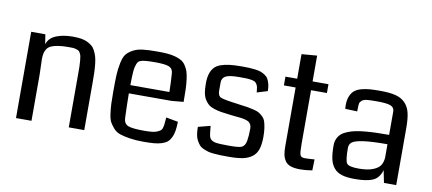

<svg xmlns="http://www.w3.org/2000/svg" viewBox="-65 -932 2639 1174"><g transform="rotate(10 1254.5 -344.5)"><path d="M498.5 0H402.3V-324.2Q402.3 -355.5 402.1 -374.3Q401.9 -393.1 400.1 -412.1Q398.4 -431.2 396.5 -440.7Q394.5 -450.2 389.4 -459.7Q384.3 -469.2 378.9 -472.7Q373.5 -476.1 363.3 -479.2Q353 -482.4 342.8 -482.9Q332.5 -483.4 315.4 -483.4Q278.3 -483.4 252.2 -479.2Q226.1 -475.1 209.5 -467.8Q192.9 -460.4 183.8 -447.3Q174.8 -434.1 171.4 -418.7Q168 -403.3 168 -380.9Q168 -368.2 169.4 -336.7Q170.9 -305.2 170.9 -285.6V0H74.7V-535.6H162.6L171.9 -475.6Q184.6 -515.6 228 -533.2Q271.5 -550.8 331.5 -550.8Q359.9 -550.8 381.8 -547.4Q403.8 -543.9 420.9 -535.9Q438 -527.8 450.4 -517.6Q462.9 -507.3 471.4 -490.5Q480 -473.6 485.4 -456.1Q490.7 -438.5 493.7 -412.1Q496.6 -385.7 497.6 -359.6Q498.5 -333.5 498.5 -297.4Z M1066.9 -275.4Q1008.3 -269.5 994.1 -268.6H728Q728.5 -197.8 731.9 -113.3Q734.4 -80.6 760 -70.1Q785.6 -59.6 859.9 -59.6Q887.7 -59.6 907.7 -61.8Q927.7 -64 940.2 -69.6Q952.6 -75.2 959.7 -80.3Q966.8 -85.4 970.2 -96.4Q973.6 -107.4 974.6 -115Q975.6 -122.6 976.6 -137.9Q977.5 -153.3 979 -163.1L1053.7 -149.4Q1052.7 -115.2 1048.8 -91.6Q1044.9 -67.9 1035.6 -49.8Q1026.4 -31.7 1013.7 -21.2Q1001 -10.7 979.5 -3.9Q958 2.9 932.1 5.1Q906.2 7.3 868.2 7.3Q819.3 7.3 783.2 1.7Q747.1 -3.9 721.4 -12.2Q695.8 -20.5 679.2 -39.3Q662.6 -58.1 653.1 -75.2Q643.6 -92.3 639.2 -125.5Q634.8 -158.7 633.5 -185.8Q632.3 -212.9 632.3 -260.7Q632.3 -328.1 634 -365.7Q635.7 -403.3 643.6 -441.2Q651.4 -479 664.6 -496.1Q677.7 -513.2 703.6 -527.8Q729.5 -542.5 764.6 -546.6Q799.8 -550.8 854 -550.8Q891.6 -550.8 918.9 -548.6Q946.3 -546.4 969.2 -539.6Q992.2 -532.7 1007.1 -523.9Q1022 -515.1 1033.4 -498Q1044.9 -481 1051 -462.6Q1057.1 -444.3 1061 -414.1Q1064.9 -383.8 1065.9 -352.8Q1066.9 -321.8 1066.9 -275.4ZM728.5 -319.8H970.7Q969.7 -382.3 965.8 -434.1Q963.9 -463.9 940.2 -473.9Q916.5 -483.9 853.5 -483.9Q783.7 -483.9 765.1 -476.1Q756.8 -473.6 750.7 -467.5Q744.6 -461.4 740.7 -450.2Q736.8 -439 734.6 -429.2Q732.4 -419.4 731.2 -402.1Q730 -384.8 729.5 -375.2Q729 -365.7 728.8 -346.2Q728.5 -326.7 728.5 -319.8Z M1584.5 -148.4Q1584.5 -101.6 1574.2 -71.5Q1564 -41.5 1540.3 -23.9Q1516.6 -6.3 1482.7 0.5Q1448.7 7.3 1397 7.3Q1366.7 7.3 1348.4 6.8Q1330.1 6.3 1306.2 4.4Q1282.2 2.4 1268.1 -1.7Q1253.9 -5.9 1237.5 -12.9Q1221.2 -20 1211.9 -31Q1202.6 -42 1194.3 -57.1Q1186 -72.3 1182.6 -93Q1179.2 -113.8 1179.2 -140.1L1254.9 -159.7Q1259.3 -104 1265.1 -89.4Q1273.9 -69.3 1301.8 -64Q1322.8 -59.6 1390.1 -59.6Q1430.7 -59.6 1450.4 -63.2Q1470.2 -66.9 1477.1 -77.1Q1496.6 -93.3 1496.6 -187Q1496.6 -201.2 1490.7 -211.2Q1484.9 -221.2 1476.6 -226.3Q1468.3 -231.4 1453.4 -235.1Q1438.5 -238.8 1426.5 -240Q1414.6 -241.2 1395 -243.2Q1375.5 -245.1 1363.8 -246.6Q1328.1 -250.5 1305.7 -254.2Q1283.2 -257.8 1260.3 -265.1Q1237.3 -272.5 1224.4 -283.2Q1211.4 -293.9 1200.7 -311Q1189.9 -328.1 1185.5 -352.1Q1181.2 -376 1181.2 -409.2Q1181.2 -444.3 1188.5 -468.8Q1195.8 -493.2 1210 -509.3Q1224.1 -525.4 1248.8 -534.4Q1273.4 -543.5 1304.2 -547.1Q1335 -550.8 1379.4 -550.8Q1407.2 -550.8 1425 -550Q1442.9 -549.3 1464.1 -546.6Q1485.4 -543.9 1498.5 -539.1Q1511.7 -534.2 1525.1 -525.4Q1538.6 -516.6 1545.9 -503.7Q1553.2 -490.7 1557.9 -472.2Q1562.5 -453.6 1562.5 -429.7L1497.1 -409.7Q1495.1 -428.7 1493.4 -439.7Q1491.7 -450.7 1485.8 -460Q1480 -469.2 1473.6 -473.1Q1467.3 -477.1 1451.9 -480Q1436.5 -482.9 1420.9 -483.4Q1405.3 -483.9 1376 -483.9Q1313.5 -483.9 1291.3 -471.4Q1269 -459 1269 -430.7V-380.9Q1269 -348.6 1288.3 -340.1Q1307.6 -331.5 1391.6 -320.8Q1400.4 -319.3 1404.8 -318.8Q1438.5 -314.9 1458.3 -311.5Q1478 -308.1 1500 -302.5Q1522 -296.9 1533.4 -289.3Q1544.9 -281.7 1556.4 -270Q1567.9 -258.3 1573 -241.2Q1578.1 -224.1 1581.3 -201.7Q1584.5 -179.2 1584.5 -148.4Z M1916.5 -67.9 1914.6 0.5Q1873.5 7.3 1840.3 7.3Q1804.7 7.3 1781.5 -0.5Q1758.3 -8.3 1746.6 -25.4Q1734.9 -42.5 1730.5 -63.2Q1726.1 -84 1726.1 -116.2V-481H1653.3V-535.6H1726.1V-688L1821.8 -695.8V-535.6H1920.4V-481H1821.8V-148.9Q1821.8 -96.2 1826.9 -80.6Q1832 -64.9 1855 -64.9Q1877.4 -64.9 1916.5 -67.9Z M2435.5 0H2359.4L2343.8 -76.7Q2329.1 -26.4 2290.8 -9.5Q2252.4 7.3 2178.7 7.3Q2129.9 7.3 2098.6 -2.2Q2067.4 -11.7 2048.8 -34.2Q2030.3 -56.6 2023.2 -89.1Q2016.1 -121.6 2016.1 -172.9Q2016.1 -195.8 2024.2 -213.9Q2032.2 -231.9 2046.1 -244.6Q2060.1 -257.3 2083.3 -266.6Q2106.4 -275.9 2131.3 -281.2Q2156.2 -286.6 2191.7 -289.8Q2227.1 -293 2260.7 -293.9Q2294.4 -294.9 2339.4 -294.9V-439.9Q2339.4 -464.8 2315.9 -474.4Q2292.5 -483.9 2232.4 -483.9Q2190.4 -483.9 2169.4 -481.9Q2148.4 -480 2137.5 -470.5Q2126.5 -460.9 2124.8 -451.7Q2123 -442.4 2122.6 -417Q2122.1 -407.7 2122.1 -402.3L2047.4 -405.3Q2046.4 -413.1 2046.4 -428.2Q2046.4 -460.9 2055.9 -483.6Q2065.4 -506.3 2080.6 -519.3Q2095.7 -532.2 2122.1 -539.6Q2148.4 -546.9 2174.3 -548.8Q2200.2 -550.8 2238.8 -550.8Q2297.4 -550.8 2334 -541.7Q2370.6 -532.7 2394 -509.3Q2417.5 -485.8 2426.5 -449.5Q2435.5 -413.1 2435.5 -354.5ZM2339.4 -153.3V-236.8Q2243.2 -236.8 2191.4 -229.5Q2139.6 -222.2 2122.3 -209.2Q2105 -196.3 2105 -172.9Q2105 -171.9 2105 -169.9Q2105 -95.7 2117.2 -77.6Q2129.4 -59.6 2191.9 -59.6Q2245.1 -59.6 2278.3 -72.3Q2311.5 -85 2324.5 -104.7Q2337.4 -124.5 2339.4 -153.3Z"/></g></svg>

Font: Coda
Style: Regular
Weight: 400
Designer: vernon adams
Foundry: vernon adams
Version: Version 2.001; ttfautohint (v0.8) -r 50 -G 200 -x